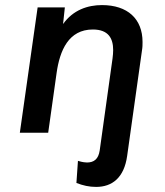

<svg xmlns="http://www.w3.org/2000/svg" viewBox="-20 -522 650 755"><path d="M358 213C420.5 213 468 177.5 480 91L538.5 -325C540.5 -336 540.5 -347 540.5 -357C540.5 -448 481.5 -502 381 -502C325 -502 267.5 -483 228 -427.5L235 -493H128L58 0H169.5L202.5 -234.5C215 -324 250 -406 345 -406C406.5 -406 425 -371 425 -325C425 -315 424 -303.5 422.5 -292L372 70C367 103.5 349.5 117 322 117C316.5 117 304 116 286.5 110.5L280.5 197.5C306.5 207.5 330.5 213 358 213Z"/></svg>

Font: HK Grotesk SemiBold
Style: Italic
Weight: 600
Italic angle: -16°
Designer: Alfredo Marco Pradil
Foundry: Hanken Design Co.
Version: Version 3.001;FEAKit 1.0